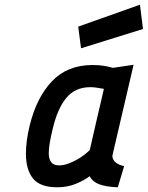

<svg xmlns="http://www.w3.org/2000/svg" viewBox="-20 -785 627 815"><path d="M457 -124Q457 -107 471 -95.5Q485 -84 507 -80L480 10Q429 8 400.5 -3Q372 -14 361 -37Q335 -18 300 -4Q265 10 223 10Q150 10 120 -27.5Q90 -65 90 -133Q90 -159 94 -189.5Q98 -220 106 -252Q135 -371 200.5 -440Q266 -509 373 -509Q401 -509 421.5 -505.5Q442 -502 459 -497L547 -510ZM231 -83Q249 -83 268.5 -90Q288 -97 306 -107Q324 -117 338.5 -128.5Q353 -140 361 -148L392 -283Q400 -315 406.5 -345Q413 -375 421 -408H419Q407 -410 392.5 -412.5Q378 -415 364 -415Q299 -415 261.5 -369.5Q224 -324 204 -239Q196 -207 191.5 -180.5Q187 -154 187 -135Q187 -111 197 -97Q207 -83 231 -83ZM574 -765 587 -662 324 -580 312 -672Z"/></svg>

Font: Panefresco 750wt
Style: Italic
Weight: 750
Foundry: Campivisivi & Chank Co
Version: Version 1.000